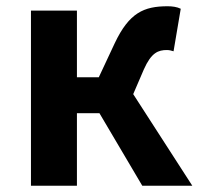

<svg xmlns="http://www.w3.org/2000/svg" viewBox="-20 -594 645 614"><path d="M79 0H226V-232H298L435 0H595L406 -293L440 -372C464 -426 486 -434 514 -434C522 -434 528 -432 535 -430L558 -566C546 -572 531 -574 516 -574C440 -574 393 -553 347 -456L296 -347H226V-560H79Z"/></svg>

Font: Noto Sans Mono CJK TC
Style: Bold
Weight: 700
Designer: Ryoko NISHIZUKA 西塚涼子 (kana, bopomofo & ideographs); Paul D. Hunt (Latin, Greek & Cyrillic); Sandoll Communications 산돌커뮤니
Foundry: Adobe
Version: Version 2.004;hotconv 1.0.118;makeotfexe 2.5.65603